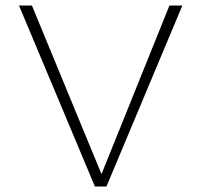

<svg xmlns="http://www.w3.org/2000/svg" viewBox="-20 -678 732 698"><path d="M643 -658 367 0H325L49 -658H96L349 -45L596 -658Z"/></svg>

Font: Ysabeau Infant Light
Style: Regular
Weight: 300
Designer: Christian Thalmann (Catharsis Fonts)
Version: Version 0.003